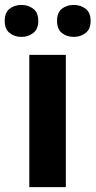

<svg xmlns="http://www.w3.org/2000/svg" viewBox="-47 -773 395 793"><path d="M224.9 0H74V-546.4H224.9ZM-27.5 -686.5Q-27.5 -721 -7.4 -736.8Q12.7 -752.6 41.5 -752.6Q69.6 -752.6 90.4 -736.8Q111.1 -721 111.1 -686.5Q111.1 -652.9 90.4 -636.8Q69.6 -620.6 41.5 -620.6Q12.7 -620.6 -7.4 -636.8Q-27.5 -652.9 -27.5 -686.5ZM188.6 -686.5Q188.6 -721 208.5 -736.8Q228.4 -752.6 257.8 -752.6Q285.9 -752.6 306.6 -736.8Q327.3 -721 327.3 -686.5Q327.3 -652.9 306.6 -636.8Q285.9 -620.6 257.8 -620.6Q228.4 -620.6 208.5 -636.8Q188.6 -652.9 188.6 -686.5Z"/></svg>

Font: Noto Sans Khmer UI
Style: Regular
Weight: 400
Designer: Danh Hong and the Monotype Design Team
Foundry: Monotype Imaging Inc.
Version: Version 2.002